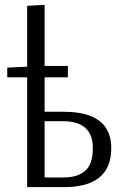

<svg xmlns="http://www.w3.org/2000/svg" viewBox="-20 -772 511 792"><path d="M164 -311H242Q439 -311 439 -161Q439 0 244 0H92V-453H10V-493L92 -497V-748L164 -752V-500H260V-453H164ZM164 -40H242Q301 -40 332 -68Q363 -96 363 -161Q363 -272 240 -272H164Z"/></svg>

Font: Arsenal
Style: Regular
Weight: 400
Designer: Andrij Shevchenko
Foundry: Stairsfor
Version: Version 2.001;PS 002.001;hotconv 1.0.88;makeotf.lib2.5.64775